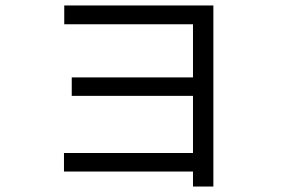

<svg xmlns="http://www.w3.org/2000/svg" viewBox="-20 -685 1040 699"><path d="M212.9 -60.5Q212.9 -77.1 212.9 -127.9Q330.1 -127.9 682.6 -127.9Q682.6 -179.7 682.6 -335.9Q572.3 -335.9 241.2 -335.9Q241.2 -352.5 241.2 -403.3Q351.6 -403.3 682.6 -403.3Q682.6 -451.2 682.6 -596.7Q565.4 -596.7 213.9 -596.7Q213.9 -614.3 213.9 -665Q349.6 -665 756.8 -665Q756.8 -500 756.8 -5.9Q738.3 -5.9 682.6 -5.9Q682.6 -19.5 682.6 -60.5Q565.4 -60.5 212.9 -60.5Z"/></svg>

Font: Gothic A1
Style: Regular
Weight: 400
Designer: HanYang I&C Co.,Ltd.
Version: Version 2.50